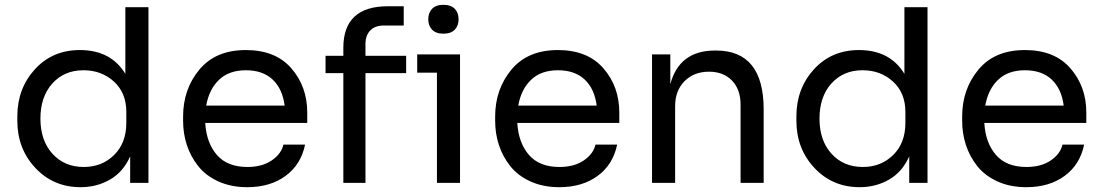

<svg xmlns="http://www.w3.org/2000/svg" viewBox="-20 -760 4579 798"><path d="M315 18Q202 18 127 -62Q52 -142 52 -258V-276Q52 -392 125 -472Q198 -552 312 -552Q441 -552 501 -453V-730H597V0H521V-110Q492 -45 437 -13.5Q382 18 315 18ZM328 -66Q404 -66 454.5 -116Q505 -166 505 -249V-295Q505 -374 453.5 -421Q402 -468 327 -468Q247 -468 197.5 -413Q148 -358 148 -267Q148 -176 198 -121Q248 -66 328 -66Z M1008 18Q940 18 887.5 -6Q835 -30 803.5 -70Q772 -110 756.5 -157.5Q741 -205 741 -258V-276Q741 -389 808.5 -470.5Q876 -552 1002 -552Q1125 -552 1191 -476Q1257 -400 1257 -292V-249H833Q838 -166 881.5 -116Q925 -66 1008 -66Q1069 -66 1109 -93Q1149 -120 1158 -159H1248Q1231 -76 1167 -29Q1103 18 1008 18ZM837 -321H1163Q1154 -391 1113 -429.5Q1072 -468 1002 -468Q932 -468 890.5 -428.5Q849 -389 837 -321Z M1407 0V-456H1333V-528H1407V-561Q1407 -734 1592 -734H1658V-654H1576Q1539 -654 1519 -633.5Q1499 -613 1499 -577V-528H1668V-456H1499V0Z M1870 -636.5Q1854 -620 1823 -620Q1792 -620 1776 -636.5Q1760 -653 1760 -680Q1760 -707 1776 -723.5Q1792 -740 1823 -740Q1854 -740 1870 -723.5Q1886 -707 1886 -680Q1886 -653 1870 -636.5ZM1796 0V-458H1714V-534H1892V0Z M2305 18Q2237 18 2184.5 -6Q2132 -30 2100.5 -70Q2069 -110 2053.5 -157.5Q2038 -205 2038 -258V-276Q2038 -389 2105.5 -470.5Q2173 -552 2299 -552Q2422 -552 2488 -476Q2554 -400 2554 -292V-249H2130Q2135 -166 2178.5 -116Q2222 -66 2305 -66Q2366 -66 2406 -93Q2446 -120 2455 -159H2545Q2528 -76 2464 -29Q2400 18 2305 18ZM2134 -321H2460Q2451 -391 2410 -429.5Q2369 -468 2299 -468Q2229 -468 2187.5 -428.5Q2146 -389 2134 -321Z M2690 0V-534H2766V-410Q2803 -550 2952 -550H2956Q3154 -550 3154 -305V0H3058V-325Q3058 -388 3022.5 -425Q2987 -462 2927 -462Q2864 -462 2825 -422.5Q2786 -383 2786 -319V0Z M3553 18Q3440 18 3365 -62Q3290 -142 3290 -258V-276Q3290 -392 3363 -472Q3436 -552 3550 -552Q3679 -552 3739 -453V-730H3835V0H3759V-110Q3730 -45 3675 -13.5Q3620 18 3553 18ZM3566 -66Q3642 -66 3692.5 -116Q3743 -166 3743 -249V-295Q3743 -374 3691.5 -421Q3640 -468 3565 -468Q3485 -468 3435.5 -413Q3386 -358 3386 -267Q3386 -176 3436 -121Q3486 -66 3566 -66Z M4246 18Q4178 18 4125.5 -6Q4073 -30 4041.5 -70Q4010 -110 3994.5 -157.5Q3979 -205 3979 -258V-276Q3979 -389 4046.5 -470.5Q4114 -552 4240 -552Q4363 -552 4429 -476Q4495 -400 4495 -292V-249H4071Q4076 -166 4119.5 -116Q4163 -66 4246 -66Q4307 -66 4347 -93Q4387 -120 4396 -159H4486Q4469 -76 4405 -29Q4341 18 4246 18ZM4075 -321H4401Q4392 -391 4351 -429.5Q4310 -468 4240 -468Q4170 -468 4128.5 -428.5Q4087 -389 4075 -321Z"/></svg>

Font: Cazoo Sans
Style: Regular
Weight: 400
Designer: Jonathan Barnbrook, Julián Moncada
Foundry: Barnbrook Fonts
Version: Version 2.000;Glyphs 3.3 (3337)